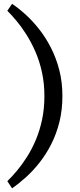

<svg xmlns="http://www.w3.org/2000/svg" viewBox="-20 -850 421 1014"><path d="M43.7 144.5 18.7 106.8Q43 83.3 70 51.1Q97 18.9 122.6 -21.5Q148.3 -61.9 169 -110.8Q189.7 -159.7 202.1 -217.7Q214.5 -275.6 214.5 -342.9Q214.5 -410.1 201.5 -468.9Q188.6 -527.6 166.8 -577.4Q145 -627.1 119 -668.1Q93.1 -709 66.7 -740.4Q40.2 -771.8 18.7 -793.1L43.7 -829.7Q78.2 -806.7 115.4 -773Q152.6 -739.2 187.1 -695.4Q221.5 -651.6 249.2 -597.5Q276.8 -543.3 293.2 -479.9Q309.6 -416.4 309.6 -342.9Q309.6 -269.9 294.1 -206.9Q278.5 -144 251.7 -90.7Q224.8 -37.4 190.6 6.4Q156.4 50.2 118.7 84.5Q80.9 118.8 43.7 144.5Z"/></svg>

Font: BioRhyme ExtraBold
Style: Regular
Weight: 800
Designer: Aoife Mooney
Foundry: Aoife Mooney Type
Version: Version 1.600;gftools[0.9.33]